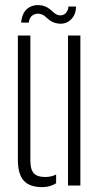

<svg xmlns="http://www.w3.org/2000/svg" viewBox="-20 -742 402 768"><path d="M51.5 -103V-600H101.5V-99Q101.5 -64 115.2 -49Q129 -34 160.5 -34Q185.5 -34 204.5 -44V-9Q180.5 6.5 148.5 6.5Q98.5 6.5 75 -19.5Q51.5 -45.5 51.5 -103ZM252 0V-600H301.5V0ZM253.5 -716H284Q284 -682 262 -662.2Q240 -642.5 208.5 -648.5Q191 -652 180.5 -659.8Q170 -667.5 161.8 -675.2Q153.5 -683 141.5 -686Q126.5 -690 112.2 -682Q98 -674 95 -651.5H64.5Q68.5 -692.5 91.8 -709.2Q115 -726 148.5 -720Q160.5 -717.5 169.5 -712Q178.5 -706.5 185.8 -699.8Q193 -693 200.2 -687.8Q207.5 -682.5 215.5 -681Q233 -678.5 243.2 -689.8Q253.5 -701 253.5 -716Z"/></svg>

Font: Big Shoulders Stencil Text ExtraLight
Style: Regular
Weight: 250
Version: Version 2.001